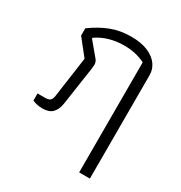

<svg xmlns="http://www.w3.org/2000/svg" viewBox="-169 -645 906 961"><g transform="rotate(30 284.0 -164.5)"><path d="M426 -441Q372 -468 306 -468Q214 -468 147 -422V-417L212 -339Q223 -327 223 -308Q223 -303 221 -287L188 -64Q182 -28 163 -9Q144 10 106 10Q74 10 48 -2V-43H91Q112 -43 120.5 -50.5Q129 -58 132 -77L165 -311L92 -403V-445Q144 -483 196.5 -503.5Q249 -524 313 -524Q373 -524 412 -506.5Q451 -489 469.5 -462Q488 -435 488 -404V195H426Z"/></g></svg>

Font: Athiti
Style: Regular
Weight: 400
Designer: CadsonDemak Team
Foundry: CadsonDemak
Version: Version 1.032